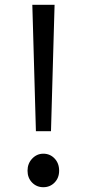

<svg xmlns="http://www.w3.org/2000/svg" viewBox="-20 -769 363 802"><path d="M118 -645 115 -749H208L205 -645L193 -221H130ZM95 -56Q95 -86 114.5 -106.5Q134 -127 161 -127Q189 -127 208 -107Q227 -87 227 -56Q227 -26 208 -6.5Q189 13 161 13Q133 13 114 -6.5Q95 -26 95 -56Z"/></svg>

Font: Noto Sans SC
Style: Regular
Weight: 400
Designer: Ryoko NISHIZUKA ____ (kana & ideographs); Paul D. Hunt (Latin, Greek & Cyrillic); Wenlong ZHANG ___ (bopomofo); Sandoll 
Foundry: Adobe Systems Incorporated
Version: Version 1.004